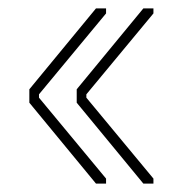

<svg xmlns="http://www.w3.org/2000/svg" viewBox="-20 -579 436 458"><path d="M209 -559H233V-547L73 -354V-346L233 -153V-141H209L50 -334V-366ZM322 -559H346V-547L186 -354V-346L346 -153V-141H322L163 -334V-366Z"/></svg>

Font: Phudu Light
Style: Regular
Weight: 300
Version: Version 1.005;gftools[0.9.23]